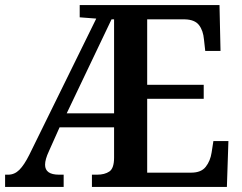

<svg xmlns="http://www.w3.org/2000/svg" viewBox="-20 -734 950 754"><path d="M0 0V-48H12Q37 -48 56 -67Q75 -86 95 -126L358 -661L293 -666V-714H842L846 -534H786L781 -579Q778 -614 761.5 -635.5Q745 -657 706 -658H558V-401H780V-346H558V-56H731Q770 -56 788 -79Q806 -102 811 -135L818 -180H877L871 0H341V-48H361Q391 -48 409.5 -60.5Q428 -73 428 -115V-234H214L172 -140Q157 -108 157 -87Q157 -48 212 -48H230V0ZM242 -289H428V-658H418Z"/></svg>

Font: Noto Serif Sinhala SemiCondensed SemiBold
Style: Regular
Weight: 600
Width: 4
Designer: Jelle Bosma - Monotype Design Team
Foundry: Monotype Imaging Inc.
Version: Version 2.007; ttfautohint (v1.8.4.7-5d5b)